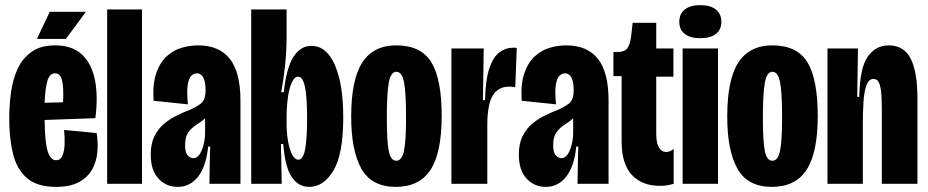

<svg xmlns="http://www.w3.org/2000/svg" viewBox="-20 -717 3619 749"><path d="M199 12Q125 12 85.5 -22Q46 -56 31 -116Q16 -176 16 -253Q16 -309 23.5 -360.5Q31 -412 50.5 -452Q70 -492 105 -516Q140 -540 195 -540Q262 -540 300 -504Q338 -468 350.5 -404.5Q363 -341 352 -256L154 -249Q155 -165 165.5 -128.5Q176 -92 199 -92Q216 -92 223.5 -109.5Q231 -127 232 -153.5Q233 -180 230 -210L357 -198Q363 -163 360 -126Q357 -89 340.5 -58Q324 -27 289.5 -7.5Q255 12 199 12ZM195 -431Q173 -431 164.5 -400Q156 -369 154 -316L226 -318Q229 -376 222 -403.5Q215 -431 195 -431ZM237 -565H124L174 -671H315Z M398 0V-680H534V0Z M673 12Q628 12 598 -20.5Q568 -53 568 -114Q568 -157 583 -186.5Q598 -216 621 -235Q644 -254 670 -266.5Q696 -279 719 -288Q758 -305 770 -319.5Q782 -334 782 -364Q782 -431 747 -431Q737 -431 727 -422Q717 -413 712.5 -387Q708 -361 713 -310L579 -324Q575 -391 590 -433Q605 -475 631.5 -498.5Q658 -522 690 -531Q722 -540 753 -540Q835 -540 876.5 -487.5Q918 -435 918 -325V-202Q918 -151 918 -100.5Q918 -50 918 0H797Q797 -36 798 -72Q799 -108 800 -145H792Q784 -67 752.5 -27.5Q721 12 673 12ZM734 -100Q749 -100 759 -115.5Q769 -131 774.5 -154Q780 -177 780 -199V-255Q763 -241 745 -229.5Q727 -218 714.5 -200.5Q702 -183 702 -151Q702 -122 712 -111Q722 -100 734 -100Z M1186 12Q1144 12 1118 -26.5Q1092 -65 1085 -155H1076L1079 0H960V-250V-680H1098V-574Q1098 -520 1092.5 -466Q1087 -412 1077 -357H1087Q1097 -450 1124 -494Q1151 -538 1195 -538Q1254 -538 1286.5 -463Q1319 -388 1319 -260Q1319 -116 1281 -52Q1243 12 1186 12ZM1144 -94Q1163 -94 1170.5 -136Q1178 -178 1178 -253Q1178 -340 1169.5 -379Q1161 -418 1143 -418Q1129 -418 1118.5 -395.5Q1108 -373 1103 -336Q1098 -299 1098 -256V-235Q1098 -199 1103.5 -167Q1109 -135 1119.5 -114.5Q1130 -94 1144 -94Z M1524 12Q1430 12 1390 -58.5Q1350 -129 1350 -262Q1350 -407 1393.5 -473.5Q1437 -540 1526 -540Q1622 -540 1662.5 -474.5Q1703 -409 1703 -265Q1703 -121 1659.5 -54.5Q1616 12 1524 12ZM1526 -90Q1548 -90 1556 -129Q1564 -168 1564 -257Q1564 -357 1556 -397Q1548 -437 1526 -437Q1505 -437 1497 -396.5Q1489 -356 1489 -255Q1489 -167 1496.5 -128.5Q1504 -90 1526 -90Z M1741 0V-288V-528H1867L1864 -326H1872Q1874 -406 1889 -450.5Q1904 -495 1928.5 -513Q1953 -531 1983 -531Q1991 -531 1996 -530L1990 -376Q1985 -378 1978.5 -378.5Q1972 -379 1966 -379Q1923 -379 1902 -344Q1881 -309 1881 -227V0Z M2109 12Q2064 12 2034 -20.5Q2004 -53 2004 -114Q2004 -157 2019 -186.5Q2034 -216 2057 -235Q2080 -254 2106 -266.5Q2132 -279 2155 -288Q2194 -305 2206 -319.5Q2218 -334 2218 -364Q2218 -431 2183 -431Q2173 -431 2163 -422Q2153 -413 2148.5 -387Q2144 -361 2149 -310L2015 -324Q2011 -391 2026 -433Q2041 -475 2067.5 -498.5Q2094 -522 2126 -531Q2158 -540 2189 -540Q2271 -540 2312.5 -487.5Q2354 -435 2354 -325V-202Q2354 -151 2354 -100.5Q2354 -50 2354 0H2233Q2233 -36 2234 -72Q2235 -108 2236 -145H2228Q2220 -67 2188.5 -27.5Q2157 12 2109 12ZM2170 -100Q2185 -100 2195 -115.5Q2205 -131 2210.5 -154Q2216 -177 2216 -199V-255Q2199 -241 2181 -229.5Q2163 -218 2150.5 -200.5Q2138 -183 2138 -151Q2138 -122 2148 -111Q2158 -100 2170 -100Z M2555 8Q2484 8 2444.5 -35Q2405 -78 2405 -165V-420H2373V-514H2387Q2417 -514 2427.5 -529Q2438 -544 2442 -575L2448 -628H2540V-528H2607V-418H2540V-195Q2540 -159 2550.5 -141.5Q2561 -124 2579 -124Q2593 -124 2608 -136V0Q2594 4 2581.5 6Q2569 8 2555 8Z M2643 0V-528H2781V0ZM2712 -568Q2673 -568 2651.5 -584.5Q2630 -601 2630 -632Q2630 -663 2651.5 -680Q2673 -697 2712 -697Q2751 -697 2772.5 -680Q2794 -663 2794 -632Q2794 -601 2772.5 -584.5Q2751 -568 2712 -568Z M2991 12Q2897 12 2857 -58.5Q2817 -129 2817 -262Q2817 -407 2860.5 -473.5Q2904 -540 2993 -540Q3089 -540 3129.5 -474.5Q3170 -409 3170 -265Q3170 -121 3126.5 -54.5Q3083 12 2991 12ZM2993 -90Q3015 -90 3023 -129Q3031 -168 3031 -257Q3031 -357 3023 -397Q3015 -437 2993 -437Q2972 -437 2964 -396.5Q2956 -356 2956 -255Q2956 -167 2963.5 -128.5Q2971 -90 2993 -90Z M3208 0V-313V-528H3327L3324 -339H3332Q3334 -452 3365 -496Q3396 -540 3447 -540Q3506 -540 3532.5 -488.5Q3559 -437 3559 -333V0H3420V-289Q3420 -317 3418.5 -344.5Q3417 -372 3410.5 -390.5Q3404 -409 3387 -409Q3369 -409 3360 -384Q3351 -359 3348.5 -319.5Q3346 -280 3346 -236V0Z"/></svg>

Font: Bricolage Grotesque 48pt Condensed Bricolage Grotesque 48pt Condensed Regular
Style: Bold
Weight: 700
Width: 3
Designer: Mathieu Triay
Foundry: Atelier Triay
Version: Version 1.000; ttfautohint (v1.8.4.7-5d5b);gftools[0.9.32]